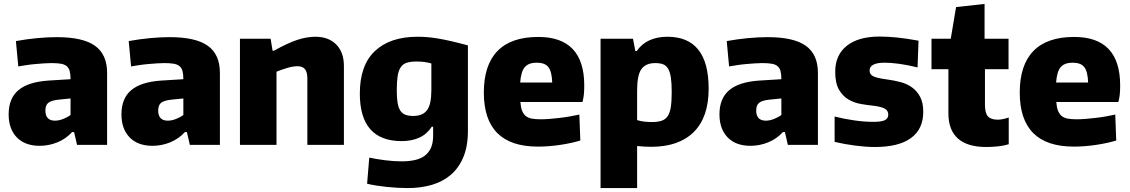

<svg xmlns="http://www.w3.org/2000/svg" viewBox="-20 -737 5750 977"><path d="M182 5Q107 5 65.5 -38Q24 -81 24 -155Q24 -236 73.5 -278Q123 -320 226 -327L339 -334Q339 -358 335 -374Q331 -390 320.5 -399.5Q310 -409 291 -412.5Q272 -416 241 -416Q225 -416 203.5 -414.5Q182 -413 159 -411Q136 -409 113.5 -405.5Q91 -402 73 -399L61 -528Q116 -538 169 -543Q222 -548 269 -548Q402 -548 463.5 -504Q525 -460 525 -366V0H372L357 -65H347Q315 -30 271.5 -12.5Q228 5 182 5ZM260 -123Q280 -123 302.5 -132Q325 -141 339 -152V-236L279 -230Q241 -226 226 -214Q211 -202 211 -175Q211 -123 260 -123Z M756 5Q681 5 639.5 -38Q598 -81 598 -155Q598 -236 647.5 -278Q697 -320 800 -327L913 -334Q913 -358 909 -374Q905 -390 894.5 -399.5Q884 -409 865 -412.5Q846 -416 815 -416Q799 -416 777.5 -414.5Q756 -413 733 -411Q710 -409 687.5 -405.5Q665 -402 647 -399L635 -528Q690 -538 743 -543Q796 -548 843 -548Q976 -548 1037.5 -504Q1099 -460 1099 -366V0H946L931 -65H921Q889 -30 845.5 -12.5Q802 5 756 5ZM834 -123Q854 -123 876.5 -132Q899 -141 913 -152V-236L853 -230Q815 -226 800 -214Q785 -202 785 -175Q785 -123 834 -123Z M1201 -540H1357L1367 -479H1374Q1444 -518 1492.5 -534Q1541 -550 1585 -550Q1652 -550 1691 -510.5Q1730 -471 1730 -401V0H1544V-338Q1544 -371 1531.5 -385.5Q1519 -400 1494 -400Q1472 -400 1444 -392Q1416 -384 1387 -372V0H1201Z M2056 220Q2003 220 1946.5 214Q1890 208 1848 198L1859 65Q1897 73 1940 78.5Q1983 84 2025 84Q2061 84 2090.5 77.5Q2120 71 2140.5 56Q2161 41 2172.5 16Q2184 -9 2184 -46V-92H2177Q2152 -54 2113.5 -36.5Q2075 -19 2024 -19Q1811 -19 1811 -261Q1811 -405 1888 -477.5Q1965 -550 2105 -550Q2129 -550 2154 -548Q2179 -546 2209 -541Q2239 -536 2276 -527.5Q2313 -519 2361 -506V-71Q2361 7 2338 62Q2315 117 2274.5 152Q2234 187 2178 203.5Q2122 220 2056 220ZM2083 -147Q2131 -147 2153 -176.5Q2175 -206 2175 -278V-414Q2159 -419 2140 -421.5Q2121 -424 2100 -424Q2070 -424 2050.5 -418Q2031 -412 2019.5 -395.5Q2008 -379 2003.5 -350.5Q1999 -322 1999 -278Q1999 -240 2003 -215Q2007 -190 2016.5 -175Q2026 -160 2042 -153.5Q2058 -147 2083 -147Z M2717 9Q2442 9 2442 -266Q2442 -406 2511.5 -477.5Q2581 -549 2719 -549Q2953 -549 2953 -302Q2953 -275 2951 -256Q2949 -237 2944 -218H2628Q2630 -191 2636.5 -174Q2643 -157 2655 -147Q2667 -137 2686 -133.5Q2705 -130 2732 -130Q2752 -130 2777 -132Q2802 -134 2828 -137Q2854 -140 2879.5 -144.5Q2905 -149 2928 -154L2933 -22Q2887 -8 2829 0.5Q2771 9 2717 9ZM2711 -418Q2670 -418 2650.5 -395.5Q2631 -373 2627 -317H2790Q2788 -373 2770.5 -395.5Q2753 -418 2711 -418Z M3036 -540H3201L3213 -477H3220Q3245 -514 3285 -532Q3325 -550 3376 -550Q3586 -550 3586 -286Q3586 -140 3510 -65Q3434 10 3294 10Q3276 10 3258.5 9Q3241 8 3222 6V220H3036ZM3297 -116Q3327 -116 3346.5 -122.5Q3366 -129 3377.5 -146Q3389 -163 3393.5 -192.5Q3398 -222 3398 -269Q3398 -312 3394 -340.5Q3390 -369 3380.5 -386Q3371 -403 3355 -409.5Q3339 -416 3314 -416Q3266 -416 3244 -385.5Q3222 -355 3222 -277V-126Q3236 -121 3255.5 -118.5Q3275 -116 3297 -116Z M3799 5Q3724 5 3682.5 -38Q3641 -81 3641 -155Q3641 -236 3690.5 -278Q3740 -320 3843 -327L3956 -334Q3956 -358 3952 -374Q3948 -390 3937.5 -399.5Q3927 -409 3908 -412.5Q3889 -416 3858 -416Q3842 -416 3820.5 -414.5Q3799 -413 3776 -411Q3753 -409 3730.5 -405.5Q3708 -402 3690 -399L3678 -528Q3733 -538 3786 -543Q3839 -548 3886 -548Q4019 -548 4080.5 -504Q4142 -460 4142 -366V0H3989L3974 -65H3964Q3932 -30 3888.5 -12.5Q3845 5 3799 5ZM3877 -123Q3897 -123 3919.5 -132Q3942 -141 3956 -152V-236L3896 -230Q3858 -226 3843 -214Q3828 -202 3828 -175Q3828 -123 3877 -123Z M4432 11Q4387 11 4332.5 4Q4278 -3 4227 -15V-144Q4279 -131 4329.5 -124Q4380 -117 4425 -117Q4465 -117 4482.5 -125.5Q4500 -134 4500 -154Q4500 -174 4482.5 -184Q4465 -194 4424 -199Q4394 -202 4360 -208Q4326 -214 4297 -231Q4268 -248 4249 -281Q4230 -314 4230 -372Q4230 -457 4289 -504Q4348 -551 4456 -551Q4498 -551 4546 -546Q4594 -541 4654 -530L4649 -394Q4595 -407 4554 -412.5Q4513 -418 4482 -418Q4405 -418 4405 -378Q4405 -357 4425.5 -348Q4446 -339 4492 -333Q4530 -328 4563.5 -319Q4597 -310 4622.5 -291Q4648 -272 4663 -242.5Q4678 -213 4678 -168Q4678 -80 4615.5 -34.5Q4553 11 4432 11Z M4998 11Q4903 11 4854.5 -32Q4806 -75 4806 -160V-385H4720V-540H4818L4845 -701L4990 -717V-540H5112V-385H4992V-204Q4992 -162 5007 -145Q5022 -128 5057 -128Q5080 -128 5113 -139V-3Q5091 4 5060 7.5Q5029 11 4998 11Z M5444 9Q5169 9 5169 -266Q5169 -406 5238.5 -477.5Q5308 -549 5446 -549Q5680 -549 5680 -302Q5680 -275 5678 -256Q5676 -237 5671 -218H5355Q5357 -191 5363.5 -174Q5370 -157 5382 -147Q5394 -137 5413 -133.5Q5432 -130 5459 -130Q5479 -130 5504 -132Q5529 -134 5555 -137Q5581 -140 5606.5 -144.5Q5632 -149 5655 -154L5660 -22Q5614 -8 5556 0.5Q5498 9 5444 9ZM5438 -418Q5397 -418 5377.5 -395.5Q5358 -373 5354 -317H5517Q5515 -373 5497.5 -395.5Q5480 -418 5438 -418Z"/></svg>

Font: Encode Sans Narrow
Style: ExtraBold
Weight: 800
Designer: Pablo Impallari, Andres Torresi
Foundry: Pablo Impallari, Andres Torresi
Version: Version 1.000; ttfautohint (v1.00) -l 8 -r 50 -G 200 -x 14 -